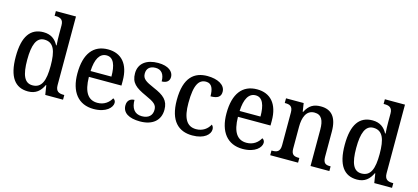

<svg xmlns="http://www.w3.org/2000/svg" viewBox="-62 -1247 3795 1743"><g transform="rotate(15 1836.0 -375.0)"><path d="M236 10C309 10 351 -28 379 -88H383L397 0H564V-44H556C514 -44 482 -56 482 -115V-760H293V-716H301C341 -716 376 -707 376 -649V-570C376 -536 377 -493 380 -461H375C349 -511 307 -546 236 -546C115 -546 48 -460 48 -267C48 -75 115 10 236 10ZM261 -54C186 -54 156 -124 156 -266C156 -406 186 -483 260 -483C349 -483 376 -406 376 -267C376 -128 348 -54 261 -54Z M852 10C971 10 1024 -50 1024 -93C1024 -112 1013 -125 1001 -130C979 -89 936 -53 872 -53C785 -53 739 -117 737 -261H1043V-306C1043 -464 967 -547 842 -547C706 -547 628 -452 628 -264C628 -91 709 10 852 10ZM934 -316H738C743 -429 778 -491 843 -491C909 -491 934 -422 934 -316Z M1289 10C1405 10 1477 -48 1477 -150C1477 -237 1430 -276 1333 -317C1250 -353 1219 -372 1219 -422C1219 -467 1246 -497 1302 -497C1356 -497 1386 -460 1386 -392C1433 -392 1458 -415 1458 -453C1458 -502 1411 -546 1313 -546C1205 -546 1133 -495 1133 -401C1133 -312 1179 -276 1279 -231C1364 -193 1390 -173 1390 -126C1390 -74 1357 -40 1293 -40C1221 -40 1191 -92 1191 -166C1160 -166 1124 -149 1124 -97C1124 -28 1183 10 1289 10Z M1780 10C1895 10 1945 -45 1945 -90C1945 -109 1938 -122 1927 -131C1905 -88 1861 -54 1799 -54C1709 -54 1671 -126 1671 -266C1671 -443 1712 -494 1777 -494C1834 -494 1849 -441 1849 -376C1919 -376 1945 -399 1945 -444C1945 -509 1872 -547 1776 -547C1655 -547 1562 -480 1562 -265C1562 -67 1652 10 1780 10Z M2253 10C2372 10 2425 -50 2425 -93C2425 -112 2414 -125 2402 -130C2380 -89 2337 -53 2273 -53C2186 -53 2140 -117 2138 -261H2444V-306C2444 -464 2368 -547 2243 -547C2107 -547 2029 -452 2029 -264C2029 -91 2110 10 2253 10ZM2335 -316H2139C2144 -429 2179 -491 2244 -491C2310 -491 2335 -422 2335 -316Z M2511 0H2773V-44H2768C2727 -44 2697 -52 2697 -111V-318C2697 -402 2722 -478 2800 -478C2867 -478 2890 -428 2890 -342V0H3067V-44H3063C3021 -44 2996 -53 2996 -116V-351C2996 -488 2940 -547 2842 -547C2777 -547 2732 -525 2698 -457H2694L2682 -536H2516V-492H2521C2561 -492 2592 -483 2592 -424V-116C2592 -53 2560 -44 2518 -44H2511Z M3328 10C3401 10 3443 -28 3471 -88H3475L3489 0H3656V-44H3648C3606 -44 3574 -56 3574 -115V-760H3385V-716H3393C3433 -716 3468 -707 3468 -649V-570C3468 -536 3469 -493 3472 -461H3467C3441 -511 3399 -546 3328 -546C3207 -546 3140 -460 3140 -267C3140 -75 3207 10 3328 10ZM3353 -54C3278 -54 3248 -124 3248 -266C3248 -406 3278 -483 3352 -483C3441 -483 3468 -406 3468 -267C3468 -128 3440 -54 3353 -54Z"/></g></svg>

Font: Noto Serif Ethiopic SemiCondensed Medium
Style: Regular
Weight: 500
Width: 4
Designer: Monotype Design Team
Foundry: Monotype Imaging Inc.
Version: Version 2.102